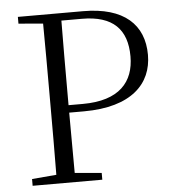

<svg xmlns="http://www.w3.org/2000/svg" viewBox="-52 -773 738 821"><g transform="rotate(-5 317.0 -362.5)"><path d="M55 -696 160 -687C161 -590 161 -490 161 -390V-335C161 -235 161 -136 160 -38L55 -29V0H354V-29L239 -39L238 -298H301C507 -298 595 -392 595 -515C595 -644 511 -725 335 -725H55ZM238 -330V-390C238 -492 238 -594 239 -693H327C460 -693 520 -631 520 -515C520 -406 457 -330 299 -330Z"/></g></svg>

Font: Source Han Serif CN Light
Style: Regular
Weight: 300
Designer: Ryoko NISHIZUKA 西塚涼子 (kana & ideographs); Frank Grießhammer (Latin, Greek & Cyrillic); Wenlong ZHANG 张文龙 (bopomofo); San
Foundry: Adobe
Version: Version 2.003;hotconv 1.1.1;makeotfexe 2.6.0